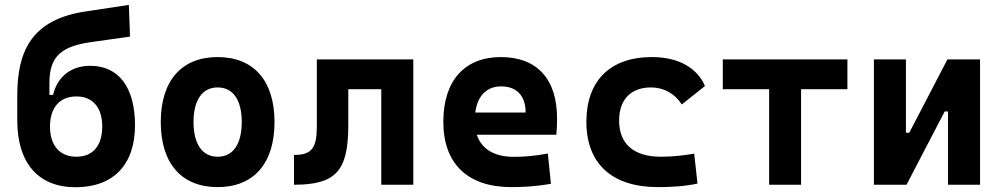

<svg xmlns="http://www.w3.org/2000/svg" viewBox="-20 -763 4142 793"><path d="M292 10.3C448.2 10.3 537.6 -82.5 537.6 -245.6C537.6 -402.3 470.2 -491.2 353 -491.2C274.9 -491.2 217.3 -447.8 199.2 -371.1H184.1V-420.9C184.1 -535.2 238.8 -572.8 360.8 -589.8L517.1 -611.8L512.2 -742.7L334 -715.8C110.4 -682.6 51.3 -552.2 51.3 -368.2V-265.6C51.3 -90.8 137.2 10.3 292 10.3ZM295.9 -115.7C227.5 -115.7 186.5 -161.1 186.5 -240.2C186.5 -319.3 227.1 -364.7 295.9 -364.7C362.8 -364.7 402.3 -318.8 402.3 -240.2C402.3 -161.1 363.3 -115.7 295.9 -115.7Z M878.9 9.8C1027.8 9.8 1113.8 -87.9 1113.8 -258.8C1113.8 -429.7 1027.8 -527.3 878.9 -527.3C730 -527.3 644 -429.7 644 -258.8C644 -87.9 730 9.8 878.9 9.8ZM878.9 -115.7C815.9 -115.7 779.3 -167.5 779.3 -258.8C779.3 -350.6 815.9 -401.9 878.9 -401.9C942.4 -401.9 978.5 -350.6 978.5 -258.8C978.5 -167.5 942.4 -115.7 878.9 -115.7Z M1194.3 0C1366.2 0 1418.5 -56.2 1418.5 -244.6V-394.5H1554.7V0H1687V-517.6H1288.6V-241.2C1288.6 -150.4 1266.6 -123 1194.3 -123Z M2091.8 9.8C2133.8 9.8 2189 7.8 2255.4 -3.9L2242.7 -128.9C2195.3 -120.1 2150.4 -115.2 2103.5 -115.2C2022.5 -115.2 1969.2 -146.5 1949.2 -206.5H2277.8C2279.8 -227.5 2280.8 -249 2280.8 -273.4C2280.8 -438.5 2196.3 -527.3 2048.8 -527.3C1897.9 -527.3 1811 -428.7 1811 -259.8C1811 -85.9 1912.6 9.8 2091.8 9.8ZM1942.9 -298.3C1952.1 -367.7 1990.2 -406.2 2049.8 -406.2C2113.3 -406.2 2150.9 -368.2 2150.9 -298.3Z M2697.3 9.8C2750.5 9.8 2808.1 6.8 2860.8 -4.9L2847.2 -128.4C2802.7 -120.6 2755.9 -115.7 2709 -115.7C2599.1 -115.7 2537.1 -167.5 2537.1 -264.6C2537.1 -352.5 2585.9 -401.9 2668.9 -401.9C2721.7 -401.9 2767.1 -376.5 2795.9 -331.5L2891.6 -407.7C2859.4 -483.9 2779.8 -527.3 2672.9 -527.3C2499 -527.3 2401.9 -428.7 2401.9 -259.8C2401.9 -85.9 2508.8 9.8 2697.3 9.8Z M3156.7 0H3288.6V-394.5H3480V-517.6H2965.3V-394.5H3156.7Z M3589.4 0H3724.1L3881.8 -302.7H3895.5V0H4027.8V-517.6H3893.1L3735.4 -214.8H3721.7V-517.6H3589.4Z"/></svg>

Font: Cascadia Code
Style: Bold
Weight: 700
Monospace: yes
Designer: Aaron Bell
Foundry: Saja Typeworks
Version: Version 2404.023